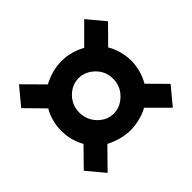

<svg xmlns="http://www.w3.org/2000/svg" viewBox="-159 -743 1002 1002"><g transform="rotate(-45 341.5 -242.0)"><path d="M476 -21Q447 -5 414 3.5Q381 12 344 13Q306 12 271.5 2.5Q237 -7 207 -23L101 85L21 -11L119 -111Q103 -139 94 -171.5Q85 -204 85 -241Q85 -278 94.5 -312Q104 -346 120 -372L21 -473L101 -569L207 -462Q237 -478 271.5 -488Q306 -498 344 -498Q381 -498 414 -488.5Q447 -479 476 -463L582 -569L662 -473L566 -376Q583 -348 592.5 -314Q602 -280 603 -243Q602 -204 592.5 -170Q583 -136 566 -108L662 -11L582 85ZM469 -242Q469 -297 430.5 -334.5Q392 -372 342 -372Q293 -371 256 -333.5Q219 -296 219 -242Q219 -188 256 -149.5Q293 -111 342 -111Q392 -111 430.5 -149.5Q469 -188 469 -242Z"/></g></svg>

Font: Palanquin Dark
Style: Regular
Weight: 400
Designer: Pria Ravichandran
Version: Version 1.000